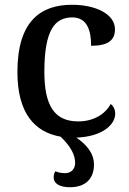

<svg xmlns="http://www.w3.org/2000/svg" viewBox="-20 -567 542 805"><path d="M273 218C340 218 374 181 374 123C374 74 341 38 300 10C410 6 463 -45 463 -90C463 -108 456 -122 444 -131C421 -88 372 -58 308 -58C207 -58 166 -126 166 -266C166 -443 211 -494 283 -494C345 -494 362 -440 362 -375C434 -375 462 -399 462 -444C462 -510 378 -547 282 -547C152 -547 53 -480 53 -265C53 -93 125 -13 234 6C277 47 295 83 295 116C295 145 275 159 253 159C234 159 222 155 212 151C207 160 205 167 205 177C205 203 231 218 273 218Z"/></svg>

Font: Noto Serif Medium
Style: Regular
Weight: 500
Designer: Monotype Design Team
Foundry: Monotype Imaging Inc.
Version: Version 2.013